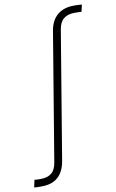

<svg xmlns="http://www.w3.org/2000/svg" viewBox="-223 -788 635 1050"><g transform="rotate(-10 94.5 -263.5)"><path d="M-80.1 208.5Q-87.9 208.5 -93.8 208.5Q-99.6 208.5 -106 208Q-112.3 207.5 -121.1 207L-112.3 166Q-102.5 167 -95.7 167.2Q-88.9 167.5 -78.6 167.5Q-39.1 167.5 -17.1 149.2Q4.9 130.9 11.2 90.3L129.4 -621.6Q135.7 -658.2 153.6 -683.6Q171.4 -709 199.5 -721.9Q227.5 -734.9 264.6 -734.9Q276.4 -734.9 287.6 -734.4Q298.8 -733.9 309.6 -732.9L300.8 -694.3Q291.5 -694.8 282.2 -695.1Q272.9 -695.3 262.2 -695.3Q223.6 -695.3 201.2 -676.8Q178.7 -658.2 172.4 -618.2L54.7 90.3Q48.3 129.4 31.2 155.8Q14.2 182.1 -13.4 195.3Q-41 208.5 -80.1 208.5Z"/></g></svg>

Font: Inter 28pt ExtraLight
Style: Italic
Weight: 250
Italic angle: -9.3988°
Designer: Rasmus Andersson
Foundry: rsms
Version: Version 4.001;git-66647c0bb